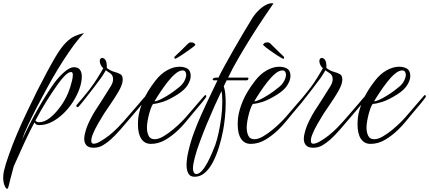

<svg xmlns="http://www.w3.org/2000/svg" viewBox="-184 -753 2675 1197"><path d="M-140 424Q-147 424 -155.5 404Q-164 384 -164 354Q-164 345 -163 335Q-162 325 -160 315Q-149 268 -127 208Q-106 148 -78 82Q-50 16 -17 -53Q15 -121 47 -185Q79 -248 108.5 -303Q138 -358 161 -397Q196 -456 225 -485.5Q254 -515 281.5 -527.5Q309 -540 340 -547Q311 -518 278 -474Q211 -383 142 -263Q108 -203 77 -144Q45 -85 17.5 -29Q-10 27 -30 73L-37 92L-46 118Q-26 74 -0.5 24Q25 -26 53 -75Q81 -124 108 -166.5Q135 -209 156 -238Q188 -280 220.5 -307Q253 -334 276 -334Q304 -334 315 -317.5Q326 -301 326 -277Q326 -241 311.5 -200Q297 -159 271.5 -119Q246 -79 212 -46Q178 -13 139.5 7Q101 27 60 27Q39 27 31 10Q1 66 -30 132.5Q-61 199 -98 283Q-108 320 -117 354Q-126 388 -132 414Q-135 424 -140 424ZM60 9Q93 9 127.5 -18.5Q162 -46 192.5 -88Q223 -130 241 -174Q247 -188 253.5 -208.5Q260 -229 265 -250Q270 -271 270 -285Q270 -304 260 -304Q243 -304 221.5 -282.5Q200 -261 177 -229Q141 -178 107 -124Q73 -70 37 -2Q43 9 60 9Z M399 168Q368 168 354.5 152.5Q341 137 341 112Q341 96 347 74Q355 40 374.5 0.5Q394 -39 409 -62Q421 -80 433 -99Q445 -118 458 -138L507 -216Q521 -238 521 -260Q521 -284 502 -297L488 -306Q480 -311 476 -315L462 -292L448 -270Q427 -241 400 -206Q373 -171 348 -139Q323 -107 306 -88Q303 -85 300 -85Q295 -85 292.5 -90Q290 -95 294 -99Q333 -143 369.5 -189.5Q406 -236 436 -287L448 -307L460 -328Q452 -333 445 -346.5Q438 -360 438 -372Q438 -389 452 -392H453Q463 -392 473 -380Q483 -366 482 -329Q506 -311 529 -305Q552 -299 566.5 -290.5Q581 -282 581 -258Q581 -254 580.5 -249Q580 -244 579 -239Q574 -215 553.5 -180Q533 -145 508 -108.5Q483 -72 465 -45Q447 -16 427 18.5Q407 53 394.5 84Q382 115 386 133Q389 143 400 143Q416 143 439 130Q470 112 496 91.5Q522 71 550 43Q565 28 588.5 1.5Q612 -25 638 -55.5Q664 -86 686 -111Q695 -123 706 -135L726 -157Q729 -160 731 -160Q737 -160 737 -152Q737 -149 732 -142Q722 -128 709.5 -113Q697 -98 686 -85Q660 -55 628.5 -17.5Q597 20 565.5 56Q534 92 505 118Q482 138 457 153Q432 168 399 168Z M757 144Q718 144 697 112.5Q676 81 676 23Q676 13 676.5 3Q677 -7 678 -18Q684 -67 708.5 -125Q733 -183 784 -249Q818 -293 858 -315Q898 -337 935 -337Q961 -337 981 -327Q1005 -314 1005 -280Q1005 -255 987 -224.5Q969 -194 926 -166Q869 -130 831 -118Q793 -106 770 -105Q762 -94 754 -70.5Q746 -47 740.5 -21.5Q735 4 733 24Q733 28 732.5 32.5Q732 37 732 42Q732 72 742.5 93.5Q753 115 780 115Q804 115 834 97.5Q864 80 893.5 55.5Q923 31 945.5 8.5Q968 -14 977 -25L1051 -111L1091 -157Q1094 -160 1096 -160Q1102 -160 1102 -152Q1102 -149 1097 -142Q1087 -128 1074.5 -113Q1062 -98 1051 -85Q1037 -69 1016.5 -44Q996 -19 973.5 8Q951 35 930 55Q892 92 848.5 118Q805 144 757 144ZM779 -121Q793 -122 814 -132Q835 -142 858 -156Q881 -170 900.5 -184.5Q920 -199 932 -209Q955 -227 966 -249Q977 -271 977 -287Q977 -298 971.5 -306Q966 -314 955 -314Q934 -314 909.5 -293.5Q885 -273 860.5 -241.5Q836 -210 814.5 -177.5Q793 -145 779 -121ZM909 -387Q903 -387 903 -394Q903 -398 906 -401Q925 -418 948.5 -441.5Q972 -465 982 -475Q987 -480 993 -484.5Q999 -489 1006 -489Q1020 -489 1027 -483Q1034 -477 1034 -473Q1034 -471 1020 -460Q1006 -449 989.5 -437.5Q973 -426 964 -420Q958 -416 946 -408Q934 -400 923.5 -394Q913 -388 910 -387Z M1029 349Q1001 349 990 328Q979 307 979 275Q979 255 982.5 231.5Q986 208 992 184Q1005 128 1025.5 73Q1046 18 1070 -36Q1083 -65 1101.5 -104.5Q1120 -144 1139 -183.5Q1158 -223 1172 -252H1153Q1142 -252 1142 -258Q1142 -262 1147.5 -265.5Q1153 -269 1163 -269H1178Q1190 -295 1214.5 -339.5Q1239 -384 1269 -437Q1299 -490 1329 -540.5Q1359 -591 1383 -630Q1399 -658 1423 -683Q1447 -708 1473 -722Q1499 -736 1521 -732Q1497 -697 1459.5 -641.5Q1422 -586 1382 -522Q1342 -458 1303.5 -392Q1265 -326 1238 -269H1360Q1365 -269 1365 -264Q1365 -260 1361.5 -256Q1358 -252 1353 -252H1229L1211 -215Q1218 -195 1220.5 -167.5Q1223 -140 1223 -110Q1223 -64 1218 -17.5Q1213 29 1207 60Q1197 113 1181 164.5Q1165 216 1143.5 257.5Q1122 299 1093.5 324Q1065 349 1029 349ZM1039 332Q1057 332 1075.5 311Q1094 290 1110 259.5Q1126 229 1138.5 199Q1151 169 1158 151Q1169 120 1179 74.5Q1189 29 1195.5 -22Q1202 -73 1202 -119Q1202 -137 1201 -154Q1200 -171 1197 -185Q1178 -146 1154 -93Q1130 -39 1106 18.5Q1082 76 1062 131Q1041 187 1030 231Q1025 250 1022 266.5Q1019 283 1019 297Q1019 312 1024 321.5Q1029 331 1039 332Z M1379 144Q1340 144 1319 112.5Q1298 81 1298 23Q1298 13 1298.5 3Q1299 -7 1300 -18Q1306 -67 1330.5 -125Q1355 -183 1406 -249Q1440 -293 1480 -315Q1520 -337 1557 -337Q1583 -337 1603 -327Q1627 -314 1627 -280Q1627 -255 1609 -224.5Q1591 -194 1548 -166Q1491 -130 1453 -118Q1415 -106 1392 -105Q1384 -94 1376 -70.5Q1368 -47 1362.5 -21.5Q1357 4 1355 24Q1355 28 1354.5 32.5Q1354 37 1354 42Q1354 72 1364.5 93.5Q1375 115 1402 115Q1426 115 1456 97.5Q1486 80 1515.5 55.5Q1545 31 1567.5 8.5Q1590 -14 1599 -25L1673 -111L1713 -157Q1716 -160 1718 -160Q1724 -160 1724 -152Q1724 -149 1719 -142Q1709 -128 1696.5 -113Q1684 -98 1673 -85Q1659 -69 1638.5 -44Q1618 -19 1595.5 8Q1573 35 1552 55Q1514 92 1470.5 118Q1427 144 1379 144ZM1401 -121Q1415 -122 1436 -132Q1457 -142 1480 -156Q1503 -170 1522.5 -184.5Q1542 -199 1554 -209Q1577 -227 1588 -249Q1599 -271 1599 -287Q1599 -298 1593.5 -306Q1588 -314 1577 -314Q1556 -314 1531.5 -293.5Q1507 -273 1482.5 -241.5Q1458 -210 1436.5 -177.5Q1415 -145 1401 -121ZM1580 -387Q1578 -388 1567 -394Q1556 -400 1544 -408Q1532 -416 1526 -420Q1517 -426 1500.5 -437.5Q1484 -449 1470.5 -460Q1457 -471 1456 -473Q1456 -477 1463 -483Q1470 -489 1484 -489Q1491 -489 1497.5 -484.5Q1504 -480 1508 -475Q1515 -469 1528 -455.5Q1541 -442 1556.5 -427.5Q1572 -413 1584 -401Q1587 -398 1587 -394Q1587 -385 1580 -387Z M1768 168Q1737 168 1723.5 152.5Q1710 137 1710 112Q1710 96 1716 74Q1724 40 1743.5 0.5Q1763 -39 1778 -62Q1790 -80 1802 -99Q1814 -118 1827 -138L1876 -216Q1890 -238 1890 -260Q1890 -284 1871 -297L1857 -306Q1849 -311 1845 -315L1831 -292L1817 -270Q1796 -241 1769 -206Q1742 -171 1717 -139Q1692 -107 1675 -88Q1672 -85 1669 -85Q1664 -85 1661.5 -90Q1659 -95 1663 -99Q1702 -143 1738.5 -189.5Q1775 -236 1805 -287L1817 -307L1829 -328Q1821 -333 1814 -346.5Q1807 -360 1807 -372Q1807 -389 1821 -392H1822Q1832 -392 1842 -380Q1852 -366 1851 -329Q1875 -311 1898 -305Q1921 -299 1935.5 -290.5Q1950 -282 1950 -258Q1950 -254 1949.5 -249Q1949 -244 1948 -239Q1943 -215 1922.5 -180Q1902 -145 1877 -108.5Q1852 -72 1834 -45Q1816 -16 1796 18.5Q1776 53 1763.5 84Q1751 115 1755 133Q1758 143 1769 143Q1785 143 1808 130Q1839 112 1865 91.5Q1891 71 1919 43Q1934 28 1957.5 1.5Q1981 -25 2007 -55.5Q2033 -86 2055 -111Q2064 -123 2075 -135L2095 -157Q2098 -160 2100 -160Q2106 -160 2106 -152Q2106 -149 2101 -142Q2091 -128 2078.5 -113Q2066 -98 2055 -85Q2029 -55 1997.5 -17.5Q1966 20 1934.5 56Q1903 92 1874 118Q1851 138 1826 153Q1801 168 1768 168Z M2126 144Q2087 144 2066 112.5Q2045 81 2045 23Q2045 13 2045.5 3Q2046 -7 2047 -18Q2053 -67 2077.5 -125Q2102 -183 2153 -249Q2187 -293 2227 -315Q2267 -337 2304 -337Q2330 -337 2350 -327Q2374 -314 2374 -280Q2374 -255 2356 -224.5Q2338 -194 2295 -166Q2238 -130 2200 -118Q2162 -106 2139 -105Q2131 -94 2123 -70.5Q2115 -47 2109.5 -21.5Q2104 4 2102 24Q2102 28 2101.5 32.5Q2101 37 2101 42Q2101 72 2111.5 93.5Q2122 115 2149 115Q2173 115 2203 97.5Q2233 80 2262.5 55.5Q2292 31 2314.5 8.5Q2337 -14 2346 -25L2420 -111L2460 -157Q2463 -160 2465 -160Q2471 -160 2471 -152Q2471 -149 2466 -142Q2456 -128 2443.5 -113Q2431 -98 2420 -85Q2406 -69 2385.5 -44Q2365 -19 2342.5 8Q2320 35 2299 55Q2261 92 2217.5 118Q2174 144 2126 144ZM2148 -121Q2162 -122 2183 -132Q2204 -142 2227 -156Q2250 -170 2269.5 -184.5Q2289 -199 2301 -209Q2324 -227 2335 -249Q2346 -271 2346 -287Q2346 -298 2340.5 -306Q2335 -314 2324 -314Q2303 -314 2278.5 -293.5Q2254 -273 2229.5 -241.5Q2205 -210 2183.5 -177.5Q2162 -145 2148 -121Z"/></svg>

Font: Birthstone Bounce
Style: Regular
Weight: 400
Designer: Robert E. Leuschke
Foundry: Rob Leuschke
Version: Version 1.010; ttfautohint (v1.8.3)